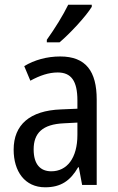

<svg xmlns="http://www.w3.org/2000/svg" viewBox="-20 -786 500 816"><path d="M370 -757V-766H270C248 -721 214 -666 179 -617V-606H233C276 -642 345 -716 370 -757ZM236 -546C179 -546 126 -531 83 -505L109 -443C149 -465 187 -478 225 -478C282 -478 309 -443 309 -359V-324L239 -321C107 -316 38 -256 38 -150C38 -58 85 10 172 10C239 10 279 -18 312 -75H315L329 0H391V-363C391 -483 345 -546 236 -546ZM252 -262 309 -265V-213C309 -113 264 -58 198 -58C152 -58 123 -87 123 -151C123 -220 160 -258 252 -262Z"/></svg>

Font: Noto Sans Khmer Condensed
Style: Regular
Weight: 400
Width: 3
Designer: Danh Hong and the Monotype Design Team
Foundry: Monotype Imaging Inc.
Version: Version 2.004